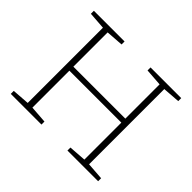

<svg xmlns="http://www.w3.org/2000/svg" viewBox="-154 -931 1155 1155"><g transform="rotate(45 423.5 -353.5)"><path d="M202.5 -33.5 313 -25.5V0H52V-25.5L162.5 -33.5V-673.5L52 -681.5V-707H313V-681.5L202.5 -673.5V-382H644.5V-673.5L534 -681.5V-707H795V-681.5L684.5 -673.5V-33.5L795 -25.5V0H534V-25.5L644.5 -33.5V-348H202.5Z"/></g></svg>

Font: Newsreader 6pt ExtraLight
Style: Regular
Weight: 275
Designer: Hugues Gentile
Foundry: Production Type
Version: Version 1.003; ttfautohint (v1.8.3)